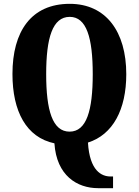

<svg xmlns="http://www.w3.org/2000/svg" viewBox="-20 -745 724 1002"><path d="M492 237H570V176H557C511 176 448 148 439 -1C569 -42 639 -173 639 -358C639 -580 533 -725 344 -725C142 -725 45 -580 45 -359C45 -164 117 -28 264 3C275 172 383 237 492 237ZM343 -58C254 -58 221 -169 221 -358C221 -547 254 -657 344 -657C432 -657 464 -547 464 -358C464 -169 432 -58 343 -58Z"/></svg>

Font: Noto Serif Georgian ExtraCondensed Black
Style: Regular
Weight: 900
Width: 2
Designer: Monotype Design Team, Akaki Razmadze
Foundry: Google LLC
Version: Version 2.003